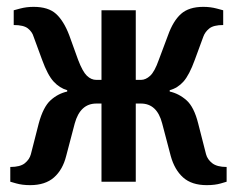

<svg xmlns="http://www.w3.org/2000/svg" viewBox="-20 -530 691 560"><path d="M68 10Q45 10 27.5 5Q10 0 10 0V-43Q39 -43 52.5 -54Q66 -65 70 -80L93 -170Q106 -218 127.5 -237.5Q149 -257 176 -263V-267Q154 -273 136.5 -292Q119 -311 103 -355L78 -423Q74 -437 61.5 -447Q49 -457 20 -457V-500Q20 -500 38.5 -505Q57 -510 78 -510Q121 -510 143.5 -489.5Q166 -469 182 -427L208 -355Q221 -321 233.5 -309Q246 -297 261 -297H276V-500H376V-297H391Q405 -297 418 -309Q431 -321 443 -355L470 -427Q485 -469 508 -489.5Q531 -510 573 -510Q594 -510 612.5 -505Q631 -500 631 -500V-457Q603 -457 590.5 -447Q578 -437 573 -423L548 -355Q532 -311 515 -292Q498 -273 475 -267V-263Q502 -257 524 -237.5Q546 -218 558 -170L581 -80Q585 -65 599 -54Q613 -43 641 -43V0Q641 0 624 5Q607 10 583 10Q539 10 514 -12.5Q489 -35 478 -75L453 -170Q438 -228 391 -228H376V0H276V-228H261Q214 -228 198 -170L173 -75Q163 -35 137.5 -12.5Q112 10 68 10Z"/></svg>

Font: Cuprum Medium
Style: Regular
Weight: 500
Designer: Jovanny Lemonad
Foundry: Jovanny Lemonad
Version: Version 3.000